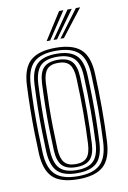

<svg xmlns="http://www.w3.org/2000/svg" viewBox="-88 -825 589 886"><g transform="rotate(-10 206.5 -382.0)"><path d="M207 7.8Q124.2 7.8 87.6 -27.1Q51 -62 47.2 -140.5Q45 -192 44 -243.5Q43 -295 43.8 -348.6Q44.5 -402.2 47.2 -459.5Q51.2 -541.2 89.8 -574.5Q128.2 -607.8 207 -607.8Q287.5 -607.8 325 -573.6Q362.5 -539.5 366.2 -459.2Q369.8 -378.2 369.9 -297.9Q370 -217.5 366.2 -140.5Q362 -58.8 323.6 -25.5Q285.2 7.8 207 7.8ZM207 -6.2Q278.2 -6.2 311.6 -37.4Q345 -68.5 348.5 -141.5Q352.2 -214.2 352.4 -292.8Q352.5 -371.2 348.5 -458.5Q345.2 -531.5 311.9 -562.6Q278.5 -593.8 207 -593.8Q135.2 -593.8 101.9 -562.6Q68.5 -531.5 64.8 -458.5Q62 -399 61.2 -345.8Q60.5 -292.5 61.5 -242.5Q62.5 -192.5 64.8 -141.2Q68.2 -69 101.4 -37.6Q134.5 -6.2 207 -6.2ZM207 -20.5Q142.5 -20.5 114 -49.2Q85.5 -78 82.2 -142.5Q80 -195 79 -245.5Q78 -296 78.9 -348.1Q79.8 -400.2 82.5 -457.5Q85.8 -524 115.2 -551.9Q144.8 -579.8 207 -579.8Q269 -579.8 298.5 -552Q328 -524.2 331 -457.8Q333.5 -403 334.4 -351.2Q335.2 -299.5 334.5 -248Q333.8 -196.5 331 -142.5Q327.8 -76.5 298.5 -48.5Q269.2 -20.5 207 -20.5ZM207 -34.8Q261 -34.8 285.8 -60Q310.5 -85.2 313.5 -143.8Q317 -219.5 317.1 -294Q317.2 -368.5 313.5 -456.5Q310.8 -516.8 285 -541.1Q259.2 -565.5 207 -565.5Q151.8 -565.5 127.4 -539.8Q103 -514 100 -456.2Q97.5 -402.5 96.6 -352Q95.8 -301.5 96.5 -250.2Q97.2 -199 100 -143Q103 -84.2 128.1 -59.5Q153.2 -34.8 207 -34.8ZM207 -48.8Q161.8 -48.8 140.9 -70.8Q120 -92.8 117.5 -143.2Q115.2 -198.2 114.2 -248.6Q113.2 -299 114.1 -349.8Q115 -400.5 117.5 -455.8Q120 -508 141.4 -529.6Q162.8 -551.2 207 -551.2Q252 -551.2 272.8 -529.2Q293.5 -507.2 295.8 -455.8Q299.8 -366 299.5 -291.6Q299.2 -217.2 295.8 -144.2Q293.2 -92.8 272.4 -70.8Q251.5 -48.8 207 -48.8ZM207 -62.8Q243 -62.8 259.5 -82Q276 -101.2 278.2 -145Q281.8 -221.2 281.9 -293.1Q282 -365 278.2 -455Q276.2 -498.2 259.9 -517.8Q243.5 -537.2 207 -537.2Q170.2 -537.2 153.9 -517.9Q137.5 -498.5 135.2 -455.2Q132.8 -399.5 131.9 -349.5Q131 -299.5 131.9 -249.6Q132.8 -199.8 135.2 -143.8Q137.5 -101.2 154.1 -82Q170.8 -62.8 207 -62.8ZM172.2 -645 253.2 -772H273.2L188.8 -645ZM236.8 -645 331.8 -772H351.8L253.2 -645ZM204.5 -645 292.5 -772H312.5L221 -645Z"/></g></svg>

Font: Big Shoulders Inline Text Thin Medium
Style: Regular
Weight: 500
Version: Version 2.002